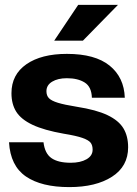

<svg xmlns="http://www.w3.org/2000/svg" viewBox="-20 -752 560 784"><path d="M16.8 -171.2H157.6Q163 -125.2 190.2 -106.3Q217.4 -87.4 268.8 -87.4Q308.2 -87.4 333.2 -101.6Q358.2 -115.8 358.2 -140.8Q358.2 -158.6 350.1 -169.2Q342 -179.8 317 -188.7Q292 -197.6 240.4 -206Q159.8 -220.2 113 -242.3Q66.2 -264.4 46.5 -295.6Q26.8 -326.8 26.8 -371.4Q26.8 -447.4 87.8 -489.7Q148.8 -532 253.2 -532Q368.4 -532 427.6 -484Q486.8 -436 489.6 -352.8H355.2Q353.8 -397.6 325.8 -415.1Q297.8 -432.6 253.2 -432.6Q216.2 -432.6 192.9 -418.5Q169.6 -404.4 169.6 -379.6Q169.6 -361.8 179.7 -351.2Q189.8 -340.6 216.2 -332.4Q242.6 -324.2 293.8 -316Q373.4 -303.6 419 -281.8Q464.6 -260 483.9 -228.1Q503.2 -196.2 503.2 -150.6Q503.2 -72.8 437.4 -30.4Q371.6 12 262.8 12Q149.2 12 85.8 -31.4Q22.4 -74.8 16.8 -171.2ZM299.2 -732H461.6L318.6 -586H201.4Z"/></svg>

Font: Aspekta Variable
Style: Regular
Weight: 400
Designer: Ivo Dolenc
Version: Version 2.100